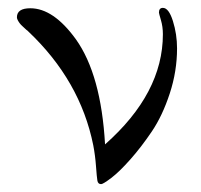

<svg xmlns="http://www.w3.org/2000/svg" viewBox="-20 -459 512 488"><path d="M23 -415Q23 -438 57 -438Q116 -438 173 -359Q237 -269 247 -92Q394 -222 394 -372Q394 -391 389 -408Q384 -425 384 -427Q384 -439 394 -439Q409 -439 419.5 -405.5Q430 -372 430 -336Q430 -278 411.5 -221.5Q393 -165 366 -125Q339 -85 311 -53.5Q283 -22 262.5 -6.5Q242 9 237 9Q229 9 227.5 0Q226 -9 224 -36.5Q222 -64 217 -90Q184 -254 52 -379L50 -381Q47 -383 44 -386Q41 -389 37 -392.5Q33 -396 30 -400Q27 -404 25 -408Q23 -412 23 -415Z"/></svg>

Font: CMU Serif
Style: Roman
Weight: 500
Version: Version 0.7.0